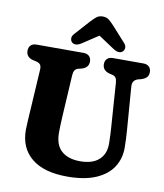

<svg xmlns="http://www.w3.org/2000/svg" viewBox="-99 -1006 944 1102"><g transform="rotate(10 373.0 -455.0)"><path d="M568 -306.5 550 -564Q548.5 -583.5 542.2 -592.2Q536 -601 523 -604.5L504 -609Q463.5 -620.5 463.5 -657Q463.5 -676.5 475.2 -688.2Q487 -700 508.5 -700H686.5Q708 -700 719.8 -688.2Q731.5 -676.5 731.5 -657Q731.5 -637.5 720.8 -626.5Q710 -615.5 691 -609.5L672 -604.5Q637.5 -594.5 641 -556L660 -307.5Q664 -256 664.5 -206Q665 -142 633 -92Q601 -42 534.8 -13.2Q468.5 15.5 367.5 15.5Q231.5 15.5 159.5 -43.5Q87.5 -102.5 88 -209.5Q88.5 -230 90.5 -266Q92.5 -302 94.5 -331L108.5 -562Q109.5 -580.5 103 -590.2Q96.5 -600 78.5 -604.5L59.5 -608.5Q18.5 -619 18.5 -657Q18.5 -676.5 30.2 -688.2Q42 -700 63.5 -700H337.5Q359 -700 370.8 -688.2Q382.5 -676.5 382.5 -657Q382.5 -621 342 -609.5L322 -604.5Q297.5 -598 295.5 -563L281.5 -324.5Q280 -295 279 -270.8Q278 -246.5 278 -228.5Q277 -154.5 316 -119.2Q355 -84 425.5 -84Q497.5 -84 535.2 -118.5Q573 -153 572 -213.5Q571.5 -245.5 570.5 -266Q569.5 -286.5 568 -306.5ZM316.5 -751.5Q282.5 -730 262 -748Q254.5 -755 253.2 -768.8Q252 -782.5 265.5 -797.5L342 -882.5Q359.5 -901.5 373.8 -913.2Q388 -925 410.5 -925Q432.5 -925 447 -913.2Q461.5 -901.5 479 -882.5L555.5 -797.5Q569 -782.5 567.8 -769Q566.5 -755.5 558.5 -748Q538.5 -729.5 504 -751.5L410.5 -813.5Z"/></g></svg>

Font: Fraunces 72pt SuperSoft
Style: Bold
Weight: 700
Version: Version 1.000;[0bf87f6ff]